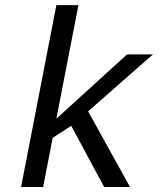

<svg xmlns="http://www.w3.org/2000/svg" viewBox="-20 -745 640 765"><path d="M395 0 263.7 -243.7 189.9 -195.8 151.9 0H64L204.6 -724.6H292.5L204.6 -272L486.3 -528.3H589.4L331.1 -301.3L498 0Z"/></svg>

Font: Cousine
Style: Italic
Weight: 400
Italic angle: -12°
Monospace: yes
Designer: Steve Matteson
Foundry: Monotype Imaging Inc.
Version: Version 1.21